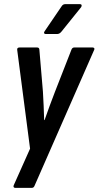

<svg xmlns="http://www.w3.org/2000/svg" viewBox="-20 -721 476 926"><path d="M53 185Q48 185 46 181.5Q44 178 46 173L125 -4L63 -480Q62 -486 65 -489Q68 -492 74 -492H159Q170 -492 170 -480L187 -279Q189 -245 190.5 -211Q192 -177 193 -142H195Q207 -176 219.5 -210.5Q232 -245 245 -278L324 -480Q328 -492 338 -492H427Q432 -492 434.5 -488.5Q437 -485 434 -480L147 174Q143 185 134 185ZM200 -557Q195 -557 193 -560.5Q191 -564 195 -570L276 -689Q283 -701 294 -701H366Q372 -701 373.5 -696.5Q375 -692 371 -686L276 -568Q267 -557 256 -557Z"/></svg>

Font: Sofia Sans Condensed
Style: Bold Italic
Weight: 700
Italic angle: -9°
Version: Version 4.100